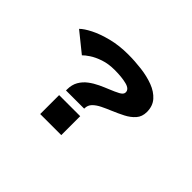

<svg xmlns="http://www.w3.org/2000/svg" viewBox="-124 -1002 1298 1298"><g transform="rotate(45 525.0 -353.0)"><path d="M355 -236V-245Q355 -291 374 -323.8Q393 -356.5 423.5 -379.5Q454 -402.5 489.2 -419Q524.5 -435.5 557 -448.5Q595.5 -464 622.8 -478.5Q650 -493 650 -512.5Q650 -543.5 604 -555.2Q558 -567 490.5 -567Q430.5 -567 384.2 -551.2Q338 -535.5 307.2 -515Q276.5 -494.5 263 -480L123 -593Q146 -616.5 197.5 -642.8Q249 -669 321.8 -687.5Q394.5 -706 480 -706Q544.5 -706 609 -698Q673.5 -690 727 -669.8Q780.5 -649.5 812.8 -613Q845 -576.5 845 -520Q845 -475 819 -445.5Q793 -416 753 -395.5Q713 -375 671 -357.5Q634.5 -342.5 602 -326.5Q569.5 -310.5 549.2 -289.8Q529 -269 529 -239V-236ZM344.5 -181H546V0H344.5Z"/></g></svg>

Font: Trispace Expanded ExtraBold
Style: Regular
Weight: 800
Width: 7
Designer: Tyler Finck
Foundry: Etcetera Type Company
Version: Version 1.210; ttfautohint (v1.8.3)